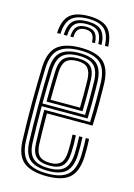

<svg xmlns="http://www.w3.org/2000/svg" viewBox="-117 -819 618 888"><g transform="rotate(15 192.0 -375.0)"><path d="M195.5 -758.5Q258.2 -758.5 286.6 -732Q315 -705.5 318 -644.8H302Q299.8 -698.8 275.1 -722.2Q250.5 -745.8 195.5 -745.8Q140.8 -745.8 116 -722.2Q91.2 -698.8 89 -644.8H73.2Q75.8 -705.5 104.1 -732Q132.5 -758.5 195.5 -758.5ZM195.5 -733.2Q242.2 -733.2 263.2 -712.8Q284.2 -692.2 286.2 -644.8H270.5Q268.8 -685.2 251.4 -702.9Q234 -720.5 195.5 -720.5Q157 -720.5 139.6 -702.9Q122.2 -685.2 120.8 -644.8H104.8Q106.8 -692.2 127.8 -712.8Q148.8 -733.2 195.5 -733.2ZM195.5 -707.8Q225.8 -707.8 239.5 -693.1Q253.2 -678.5 254.5 -644.8H240.2Q239.8 -671.8 229 -683.5Q218.2 -695.2 195.5 -695.2Q173 -695.2 162.1 -683.5Q151.2 -671.8 151 -644.8H136.5Q137.8 -678.5 151.6 -693.1Q165.5 -707.8 195.5 -707.8ZM198.2 7.5Q124 7.5 87.2 -21.5Q50.5 -50.5 47.5 -121.8Q46 -166.2 45.2 -212.4Q44.5 -258.5 44.5 -304.5Q44.5 -350.5 45.4 -394.2Q46.2 -438 47.5 -477Q51 -549 87.4 -578.2Q123.8 -607.5 197.5 -607.5Q272 -607.5 306.2 -577.9Q340.5 -548.2 343.8 -478.5Q344.2 -471 344.5 -448.6Q344.8 -426.2 344.9 -395.6Q345 -365 344.5 -332.8Q344 -300.5 342.5 -273.5H124Q124.2 -247 124.5 -222.8Q124.8 -198.5 125.2 -175Q125.8 -151.5 126.5 -126.8Q128 -89 144.6 -72.5Q161.2 -56 198.2 -56Q229.8 -56 246.1 -71.4Q262.5 -86.8 264.5 -126Q265.5 -143.8 265.2 -167.5Q265 -191.2 263.8 -209.8H279.8Q281 -188.2 281 -164.4Q281 -140.5 280.2 -125.5Q278 -81.5 258.9 -62.4Q239.8 -43.2 198.2 -43.2Q153 -43.2 132.8 -62.8Q112.5 -82.2 110.8 -126.2Q109.8 -153.5 109.1 -181Q108.5 -208.5 108.2 -235.2Q108 -262 107.8 -286.5H327.2Q328.2 -313.5 328.6 -343.5Q329 -373.5 328.9 -401.2Q328.8 -429 328.5 -449.6Q328.2 -470.2 327.8 -477.8Q325 -540.8 294.8 -567.8Q264.5 -594.8 197.5 -594.8Q131.5 -594.8 98.8 -568Q66 -541.2 63.2 -474.8Q61.8 -440.2 61 -397.1Q60.2 -354 60.2 -307Q60.2 -260 61 -213.2Q61.8 -166.5 63.2 -124.8Q65.8 -61.2 96.8 -33.2Q127.8 -5.2 198.2 -5.2Q263.8 -5.2 294.2 -32.5Q324.8 -59.8 327.8 -123.8Q328.2 -134.2 328.4 -149.5Q328.5 -164.8 328.2 -180.9Q328 -197 327 -209.8H342.8Q344.2 -190.5 344.4 -164.8Q344.5 -139 343.8 -123Q340.2 -53.2 306.4 -22.9Q272.5 7.5 198.2 7.5ZM198.2 -17.8Q139.8 -17.8 110.6 -41.5Q81.5 -65.2 79 -124.5Q77.8 -161.2 77 -205.5Q76.2 -249.8 76.2 -296.9Q76.2 -344 76.9 -389.4Q77.5 -434.8 79 -473.8Q81.5 -533.8 110.2 -558Q139 -582.2 197.5 -582.2Q256 -582.2 282.8 -557.9Q309.5 -533.5 312 -477.5Q312.5 -468.2 312.9 -440Q313.2 -411.8 313.1 -374.2Q313 -336.8 311.8 -299.5H92Q92 -255.5 92.8 -209.6Q93.5 -163.8 95 -125.5Q97 -73.5 121.8 -52.1Q146.5 -30.8 198.2 -30.8Q247.2 -30.8 270.4 -52.2Q293.5 -73.8 296.2 -124.8Q297 -140.2 296.9 -165.1Q296.8 -190 295.5 -209.8H311.2Q312.5 -189.5 312.6 -164.9Q312.8 -140.2 312 -124.2Q309.2 -67.2 282.8 -42.5Q256.2 -17.8 198.2 -17.8ZM92 -312.5H296.2Q297.2 -345.8 297.2 -379.5Q297.2 -413.2 297 -439.6Q296.8 -466 296.2 -476.5Q294 -526 271.1 -547.6Q248.2 -569.2 197.5 -569.2Q145 -569.2 121.1 -547.1Q97.2 -525 95 -473Q93.5 -436.5 92.9 -394.4Q92.2 -352.2 92 -312.5ZM108 -325.8Q108 -344.2 108.4 -369.2Q108.8 -394.2 109.2 -421.1Q109.8 -448 110.8 -472.2Q112.5 -517.8 132.9 -537.2Q153.2 -556.8 197.5 -556.8Q240 -556.8 259.2 -538Q278.5 -519.2 280.2 -476Q280.8 -465.5 281.1 -441.4Q281.5 -417.2 281.4 -386.8Q281.2 -356.2 280.5 -325.8ZM124 -338.8H264.8Q265.5 -368.8 265.5 -396.8Q265.5 -424.8 265.2 -445.8Q265 -466.8 264.5 -475Q263 -510.2 248.2 -527.1Q233.5 -544 197.5 -544Q160.2 -544 144.1 -526.8Q128 -509.5 126.5 -471.8Q126 -448.2 125.4 -426.1Q124.8 -404 124.5 -382.5Q124.2 -361 124 -338.8Z"/></g></svg>

Font: Big Shoulders Inline Text Thin
Style: Regular
Weight: 400
Version: Version 2.002